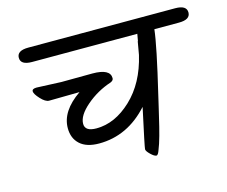

<svg xmlns="http://www.w3.org/2000/svg" viewBox="-92 -771 1055 891"><g transform="rotate(-15 435.5 -326.0)"><path d="M218 -451 367 -452Q452 -452 452 -407Q452 -396 438 -390Q371 -368 318 -322.5Q265 -277 265 -237Q265 -201 320 -201Q409 -201 488.5 -276Q568 -351 598 -479L609 -542H610L616 -576H111Q56 -576 56 -610.5Q56 -645 111 -645H816Q871 -645 871 -610.5Q871 -576 816 -576H698Q690 -501 636 -274Q629 -244 624.5 -224.5Q620 -205 613.5 -178Q607 -151 602.5 -132Q598 -113 592 -92Q586 -71 581.5 -57Q577 -43 572 -31Q564 -7 556 -7Q546 -7 529 -23.5Q512 -40 512 -49Q512 -58 552 -242Q451 -130 314 -130Q254 -130 222.5 -158.5Q191 -187 191 -236Q191 -318 287 -384Q191 -382 141 -382Q123 -382 100.5 -406.5Q78 -431 78 -443.5Q78 -456 100 -456Z"/></g></svg>

Font: Kalam
Style: Regular
Weight: 400
Designer: Lipi Raval (Devanagari and Latin), Jonny Pinhorn (Latin)
Foundry: Indian Type Foundry
Version: Version 2.001;PS 1.0;hotconv 1.0.79;makeotf.lib2.5.61930; tt